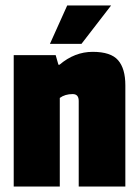

<svg xmlns="http://www.w3.org/2000/svg" viewBox="-20 -680 507 700"><path d="M197 -444Q252 -491 318 -491Q384 -491 410.5 -460.5Q437 -430 437 -369V0H267V-312Q267 -337 245 -337Q217 -337 198 -323V0H30V-479H183L193 -444ZM385 -660 277 -520H162L225 -660Z"/></svg>

Font: Passion One
Style: Regular
Weight: 400
Designer: Alejandro Lo Celso
Foundry: Fontstage
Version: Version 1.001